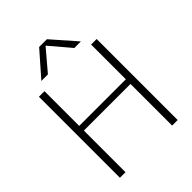

<svg xmlns="http://www.w3.org/2000/svg" viewBox="-263 -1088 1223 1223"><g transform="rotate(-45 348.0 -476.5)"><path d="M229 -790H170L313 -953H383L526 -790H467L349 -929H347ZM138 -730V-417H558V-730H608V0H558V-375H138V0H88V-730Z"/></g></svg>

Font: M PLUS 1p Light
Style: Regular
Weight: 300
Version: Version 1.061